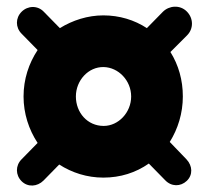

<svg xmlns="http://www.w3.org/2000/svg" viewBox="-20 -540 640 587"><path d="M46 14C65 33 94 31 113 12L161 -37C200 -12 246 3 296 3C348 3 395 -12 435 -40L485 11C504 31 532 31 551 13C570 -5 569 -33 550 -53L499 -106C524 -146 539 -194 539 -245C539 -295 526 -341 501 -381L552 -432C572 -452 572 -484 551 -505C530 -526 497 -523 478 -504L429 -454C391 -479 345 -493 296 -493C248 -493 202 -478 163 -454L114 -504C95 -524 65 -523 46 -504C27 -485 27 -456 46 -437L95 -387C68 -346 52 -298 52 -245C52 -193 68 -144 95 -103L46 -53C27 -34 27 -5 46 14ZM297 -155C247 -155 212 -196 212 -245C212 -294 250 -336 297 -335C342 -334 381 -294 381 -245C381 -196 342 -155 297 -155Z"/></svg>

Font: SN Pro Black
Style: Regular
Weight: 900
Designer: Tobias Whetton
Foundry: Supernotes
Version: Version 1.001;Glyphs 3.2 (3249)